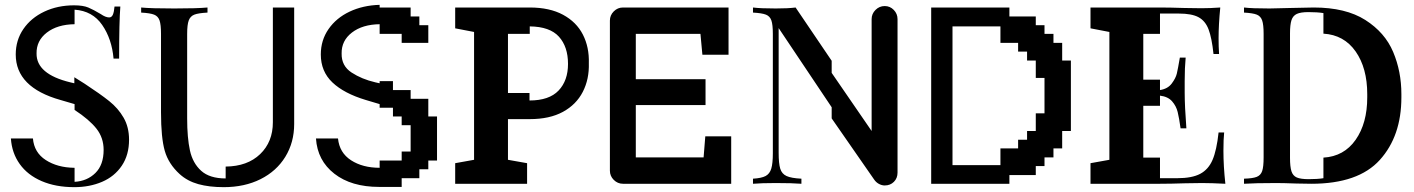

<svg xmlns="http://www.w3.org/2000/svg" viewBox="-20 -759 5841 793"><path d="M131 -538Q130 -453 270 -419L287 -415V-440L330 -413Q394 -371 431 -341.5Q468 -312 490.5 -273Q513 -234 513 -182Q513 -119 483 -74.5Q453 -30 401.5 -8Q350 14 287 14Q210 14 152 -11Q94 -36 61.5 -81.5Q29 -127 25 -187H116Q121 -129 169 -98Q217 -67 286 -66H288V-8Q340 -11 374 -44.5Q408 -78 408 -140Q408 -190 378.5 -227.5Q349 -265 288 -305V-329L230 -346Q45 -398 45 -534Q45 -593 76.5 -639Q108 -685 163 -711Q218 -737 286 -737Q323 -737 344.5 -728Q366 -719 396 -701Q416 -687 431 -687Q441 -687 446 -698Q451 -709 453 -732H477Q472 -670 472 -517H449Q442 -598 402 -656Q362 -714 288 -719V-659Q217 -658 173.5 -624.5Q130 -591 131 -538Z M645 -295V-619Q645 -657 639 -674.5Q633 -692 616.5 -698.5Q600 -705 563 -707V-728Q603 -724 700 -724Q793 -724 837 -728V-707Q799 -705 782.5 -698.5Q766 -692 759.5 -674.5Q753 -657 753 -619V-270Q753 -190 764.5 -137.5Q776 -85 811 -53.5Q846 -22 912 -22V-71Q1002 -72 1054.5 -122.5Q1107 -173 1107 -254V-728H1195V-247Q1195 -171 1158.5 -111.5Q1122 -52 1056 -19Q990 14 904 14Q844 14 799 1.5Q754 -11 722 -40Q676 -82 660.5 -136Q645 -190 645 -295Z M1285 -187H1376Q1382 -128 1430 -97Q1478 -66 1548 -66V-96H1639V-133H1676V-242H1639V-278H1603V-314H1548V-329L1491 -346Q1401 -373 1353 -418.5Q1305 -464 1305 -534Q1305 -593 1337 -639Q1369 -685 1424 -711Q1479 -737 1548 -739V-728H1676V-691H1712V-655H1749V-582H1639V-619H1548V-659Q1477 -658 1433.5 -624.5Q1390 -591 1391 -538Q1390 -487 1432 -459.5Q1474 -432 1530 -419L1548 -415V-424H1603V-387H1676V-351H1749V-278H1785V-96H1749V-60H1712V-23H1639V13H1546Q1431 13 1361 -41.5Q1291 -96 1285 -187Z M2078 -619V-375H2167V-344Q2248 -344 2287 -385Q2326 -426 2326 -495Q2326 -566 2288.5 -607.5Q2251 -649 2168 -650V-619ZM1860 -85 1938 -99V-627L1860 -642V-728H2168Q2250 -728 2305.5 -698Q2361 -668 2387.5 -616Q2414 -564 2412 -498Q2414 -432 2387 -379.5Q2360 -327 2305 -297Q2250 -267 2168 -267H2078V-99L2157 -85V0H1860Z M2606 -432H2894V-325H2606V-109H2886L2893 -196H3000V0H2553Q2531 0 2515 -16Q2499 -32 2499 -54V-674Q2499 -696 2515 -712Q2531 -728 2553 -728H2989V-533H2881L2873 -619H2606Z M3196 -643V-128Q3196 -84 3202.5 -62.5Q3209 -41 3228.5 -32Q3248 -23 3290 -21V0Q3253 -3 3184 -3Q3125 -3 3090 0V-21Q3125 -23 3142 -32Q3159 -41 3165.5 -62.5Q3172 -84 3172 -126V-619Q3172 -657 3166 -674.5Q3160 -692 3143.5 -698.5Q3127 -705 3090 -707V-728Q3121 -724 3184 -724Q3235 -724 3266 -728L3415 -508V-458L3580 -218V-680Q3580 -702 3596 -718Q3612 -734 3634 -734Q3656 -734 3671.5 -718Q3687 -702 3687 -680V-46Q3687 -23 3672 -8Q3657 7 3634 7Q3622 7 3610 0.5Q3598 -6 3590 -18L3415 -270V-316Z M3826 -728H4149V-691H4258V-655H4294V-619H4331V-582H4367V-509H4403V-218H4367V-146H4331V-109H4294V-73H4258V-36H4149V0H3826ZM4112 -77V-146H4185V-182H4222V-218H4258V-291H4294V-437H4258V-509H4222V-546H4185V-582H4112V-650H3914V-77Z M4702 -619V-430H4771V-387Q4803 -392 4819.5 -414Q4836 -436 4840.5 -455Q4845 -474 4853 -521H4877Q4873 -479 4873 -424V-376Q4873 -321 4880 -229H4856Q4850 -272 4844 -296.5Q4838 -321 4821 -340.5Q4804 -360 4771 -364V-322H4702V-108H4771V-23H4842Q4903 -23 4937 -41Q4971 -59 4988 -98.5Q5005 -138 5013 -212H5036Q5033 -185 5033 -136Q5033 -73 5041 0Q4983 -3 4945 -3L4875 -2Q4817 0 4771 0H4484V-85L4562 -99V-627L4484 -642V-728H4771Q4812 -728 4872 -726L4942 -725Q4978 -725 5020 -728Q5013 -657 5013 -601Q5013 -566 5015 -536H4992Q4985 -603 4971.5 -638Q4958 -673 4930 -688Q4902 -703 4849 -703H4771V-619Z M5384 -709Q5352 -709 5336 -701.5Q5320 -694 5314 -675.5Q5308 -657 5308 -621V-107Q5308 -70 5314 -51.5Q5320 -33 5336 -26Q5352 -19 5385 -19Q5422 -19 5446 -23V-108Q5531 -113 5579 -181.5Q5627 -250 5627 -357V-370Q5627 -478 5579 -546.5Q5531 -615 5446 -620V-705Q5421 -709 5384 -709ZM5118 -21Q5154 -22 5170.5 -28.5Q5187 -35 5193 -52.5Q5199 -70 5199 -109V-619Q5199 -657 5193 -674.5Q5187 -692 5171 -698.5Q5155 -705 5118 -707V-728Q5150 -724 5223 -724L5309 -726Q5379 -728 5406 -728Q5538 -728 5619 -676.5Q5700 -625 5734 -544.5Q5768 -464 5768 -370V-357Q5768 -197 5679 -98.5Q5590 0 5396 0L5335 -1Q5279 -3 5251 -3Q5163 -3 5118 0Z"/></svg>

Font: Hjärnsläpp Display
Style: Regular
Weight: 400
Designer: Baptiste Guesnon
Foundry: Bloom Type
Version: Version 1.000